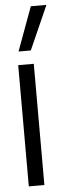

<svg xmlns="http://www.w3.org/2000/svg" viewBox="-56 -818 294 846"><g transform="rotate(-5 91.5 -395.0)"><path d="M36.3 0V-536.2H105.2V0ZM43 -596 114.3 -790H183.4L97.3 -596Z"/></g></svg>

Font: Georama ExtraCondensed Thin
Style: Regular
Weight: 100
Width: 2
Designer: Jean-Baptiste Levee
Foundry: Production Type
Version: Version 1.001